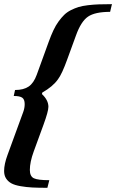

<svg xmlns="http://www.w3.org/2000/svg" viewBox="-32 -749 560 925"><path d="M196.3 155.8Q152.8 155.8 123.8 154.3Q94.7 152.8 66.9 147.9Q39.1 143.1 22.9 134.3Q6.8 125.5 -2.7 110.8Q-12.2 96.2 -12.2 74.7Q-12.2 42 4.4 -2.9L80.1 -210Q86.9 -228.5 86.9 -247.6Q86.9 -270 75.2 -278.3Q63.5 -286.6 34.2 -286.6L40.5 -315.4Q81.5 -315.4 106 -332Q130.4 -348.6 145 -388.7L202.6 -547.4Q213.9 -578.6 225.1 -602.5Q236.3 -626.5 250 -645.3Q263.7 -664.1 277.1 -677.2Q290.5 -690.4 309.3 -700Q328.1 -709.5 346.4 -715.1Q364.7 -720.7 391.6 -723.9Q418.5 -727.1 444.3 -728Q470.2 -729 507.3 -729L498.5 -691.9Q425.8 -691.9 392.1 -668.9Q358.4 -646 334 -578.1L292.5 -464.4Q266.6 -392.1 247.1 -366.7Q222.7 -332 171.9 -303.2L169.9 -295.9Q201.2 -266.6 201.2 -234.4Q201.2 -212.9 177.7 -148.4L130.4 -19Q111.8 31.7 111.8 69.8Q111.8 100.6 131.3 109.9Q150.9 119.1 205.6 119.1Z"/></svg>

Font: Elstob 18pt ExtraBold
Style: Italic
Weight: 800
Italic angle: -20°
Designer: Peter S. Baker
Version: Version 1.015